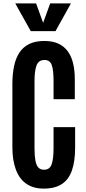

<svg xmlns="http://www.w3.org/2000/svg" viewBox="-20 -1113 513 1143"><path d="M240.7 9.8Q178.2 9.8 136.7 -19Q95.2 -47.9 74.5 -103.3Q53.7 -158.7 53.7 -237.3V-611.8Q53.7 -670.9 63.5 -718.3Q73.2 -765.6 95.2 -799.3Q117.2 -833 153.8 -851.1Q190.4 -869.1 244.1 -869.1Q293 -869.1 327.4 -853.3Q361.8 -837.4 383.5 -807.6Q405.3 -777.8 415.3 -735.6Q425.3 -693.4 425.3 -640.6V-522.5H298.8V-632.3Q298.8 -695.8 288.1 -725.8Q277.3 -755.9 245.1 -755.9Q209.5 -755.9 197.5 -723.4Q185.5 -690.9 185.5 -632.8V-231.4Q185.5 -186.5 190.7 -158Q195.8 -129.4 208 -116Q220.2 -102.5 242.2 -102.5Q275.4 -102.5 287.1 -133.8Q298.8 -165 298.8 -232.9V-356H427.2V-234.4Q427.2 -152.8 408.2 -98.4Q389.2 -43.9 347.9 -17.1Q306.6 9.8 240.7 9.8ZM163.1 -927.7 70.8 -1092.8H194.8L236.8 -977.1L278.8 -1092.8H402.3L310.5 -927.7Z"/></svg>

Font: Antonio
Style: Bold
Weight: 700
Designer: Vernon Adams
Foundry: Vernon Adams
Version: Version 1.002